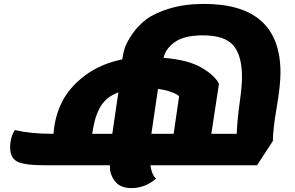

<svg xmlns="http://www.w3.org/2000/svg" viewBox="-20 -821 1512 983"><path d="M653 142Q595 142 567.5 105.5Q540 69 543 25H206Q104 25 68 6Q32 -13 32 -66Q32 -118 56 -155Q137 -136 247 -136H254Q260 -224 297.5 -299Q335 -374 414.5 -434Q494 -494 606 -517Q609 -544 618.5 -574Q628 -604 657 -646.5Q686 -689 728.5 -721.5Q771 -754 848.5 -777.5Q926 -801 1024 -801Q1416 -801 1416 -449Q1416 -384 1396.5 -270.5Q1377 -157 1377 -99L1296 25H750Q757 75 779 93Q724 142 653 142ZM1101 -392 1062 -136H1192Q1195 -210 1207 -295Q1219 -380 1219 -426Q1219 -536 1175 -588Q1131 -640 1019 -640Q925 -640 877 -607Q829 -574 817 -525Q943 -515 1012 -474.5Q1081 -434 1101 -392ZM755 -136H869L897 -328Q894 -332 882 -339Q870 -346 844.5 -354Q819 -362 789 -366ZM452 -136H555L586 -348Q551 -335 526.5 -313.5Q502 -292 487.5 -262.5Q473 -233 465.5 -204Q458 -175 452 -136ZM753 5Z"/></svg>

Font: Lemonada
Style: Bold
Weight: 700
Designer: Mohamed Gaber (Arabic), Eduardo Tunni (Latin)
Foundry: Kief Type Foundry
Version: Version 4.004